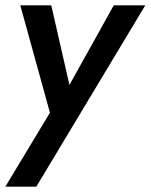

<svg xmlns="http://www.w3.org/2000/svg" viewBox="-27 -480 564 719"><path d="M517 -460H399L233 -162L165 -460H49L160 -58L-7 219H109Z"/></svg>

Font: Jost Medium
Style: Italic
Weight: 500
Italic angle: -5°
Version: Version 3.710